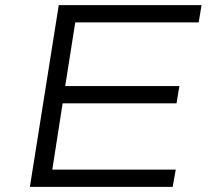

<svg xmlns="http://www.w3.org/2000/svg" viewBox="-20 -725 820 745"><path d="M96 0 208 -705H762L751 -638H272L233 -391H676L665 -324H223L183 -67H662L650 0Z"/></svg>

Font: Nunito Sans 7pt Expanded Light
Style: Italic
Weight: 300
Width: 7
Italic angle: -9°
Designer: Vernon Adams
Foundry: Vernon Adams
Version: Version 3.101;gftools[0.9.27]